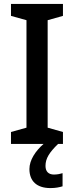

<svg xmlns="http://www.w3.org/2000/svg" viewBox="-20 -734 378 979"><path d="M212 112C212 74 231 44 276 0H301V-61L223 -83V-631L301 -653V-714H36V-653L115 -631V-83L36 -61V0H202C161 36 130 82 130 128C130 189 167 225 237 225C264 225 282 221 299 216V149C289 152 274 156 255 156C228 156 212 141 212 112Z"/></svg>

Font: Noto Sans Bengali SemiCondensed Medium
Style: Regular
Weight: 500
Width: 4
Designer: Joana Ranito - Universal Thirst; Jelle Bosma - Monotype Design Team
Foundry: Universal Thirst ehf.
Version: Version 3.000